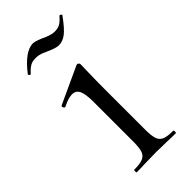

<svg xmlns="http://www.w3.org/2000/svg" viewBox="-183 -595 639 639"><g transform="rotate(-45 136.5 -275.5)"><path d="M53 -12Q80 -12 93.5 -17.5Q107 -23 112 -37Q117 -51 117 -81V-268Q117 -304 109.5 -320Q102 -336 84 -336Q66 -336 39 -322H38Q34 -322 32 -327Q30 -332 33 -334L163 -394L167 -395Q169 -395 172 -392.5Q175 -390 175 -387Q175 -380 174 -347Q173 -314 173 -269V-81Q173 -51 178 -37Q183 -23 196 -17.5Q209 -12 236 -12Q239 -12 239 -6Q239 0 236 0Q213 0 199 -1L145 -2L91 -1Q77 0 53 0Q51 0 51 -6Q51 -12 53 -12ZM240 -551H241Q244 -551 246.5 -548.5Q249 -546 247 -544Q221 -508 204 -495Q187 -482 169 -482Q155 -482 129 -494Q127 -495 113 -501Q99 -507 84 -507Q68 -507 58.5 -501.5Q49 -496 42.5 -489Q36 -482 34 -480H33Q31 -480 28.5 -482.5Q26 -485 27 -487Q74 -548 112 -548Q121 -548 145 -538Q173 -524 191 -524Q208 -524 218.5 -531Q229 -538 240 -551Z"/></g></svg>

Font: Cormorant Infant
Style: Regular
Weight: 400
Designer: Christian Thalmann (Catharsis Fonts)
Foundry: Catharsis Fonts
Version: Version 4.000